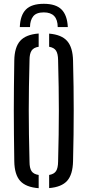

<svg xmlns="http://www.w3.org/2000/svg" viewBox="-20 -982 460 1008"><path d="M183 6Q116 1 86 -32.2Q56 -65.5 55 -135.5Q54 -211 53.2 -276Q52.5 -341 52.5 -402.2Q52.5 -463.5 53.2 -527.2Q54 -591 55 -664Q56 -734 86 -767.5Q116 -801 183 -806V-736.5Q156.5 -732.5 145.8 -716.2Q135 -700 135 -667Q133 -591.5 132 -527.5Q131 -463.5 131 -403Q131 -342.5 132 -277Q133 -211.5 135 -133Q135 -99 145.8 -83.2Q156.5 -67.5 183 -63.5ZM238 5.5V-63.5Q264 -68 274.2 -83.8Q284.5 -99.5 285 -133Q287 -210 288 -274.5Q289 -339 289 -399.8Q289 -460.5 288 -525Q287 -589.5 285 -667Q284.5 -700 274.2 -716Q264 -732 238 -736.5V-805.5Q303.5 -800 332.8 -766.5Q362 -733 363.5 -664Q365.5 -591 366.2 -527.2Q367 -463.5 367 -402.2Q367 -341 366.2 -276Q365.5 -211 363.5 -135.5Q362 -66 332.8 -33Q303.5 0 238 5.5ZM210 -962Q146 -962 116.2 -932.2Q86.5 -902.5 84 -840H137.5Q138 -876 154.5 -896.5Q171 -917 210 -917Q282.5 -917 283 -840H336Q333 -902 303.2 -932Q273.5 -962 210 -962Z"/></svg>

Font: Big Shoulders Stencil Text
Style: Regular
Weight: 400
Designer: Patric King
Foundry: XO Type Co
Version: Version 1.000